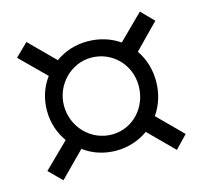

<svg xmlns="http://www.w3.org/2000/svg" viewBox="-86 -642 789 747"><g transform="rotate(-15 308.5 -268.5)"><path d="M310 -48C358 -48 403 -63 439 -89L538 10L587 -41L489 -139C514 -175 529 -219 529 -269C529 -318 515 -362 490 -398L587 -497L538 -547L439 -449C403 -474 359 -488 310 -488C261 -488 217 -473 181 -447L81 -547L30 -497L131 -397C104 -361 89 -316 89 -268C89 -219 104 -175 130 -139L30 -41L81 10L180 -90C216 -63 261 -48 310 -48ZM310 -113C226 -113 158 -183 158 -269C158 -353 226 -423 308 -423C393 -423 459 -355 459 -270C459 -182 394 -113 310 -113Z"/></g></svg>

Font: STIX Two Text
Style: Bold Italic
Weight: 700
Italic angle: -12°
Designer: Ross Mills, John Hudson & Paul Hanslow, Tiro Typeworks Ltd; with prior portions MicroPress Inc. and Coen Hoffman, Elsevi
Foundry: Tiro Typeworks Ltd
Version: Version 2.13 b171